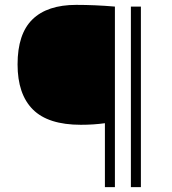

<svg xmlns="http://www.w3.org/2000/svg" viewBox="-20 -767 703 787"><path d="M410 -262Q364 -255.5 311.5 -255.5Q177.5 -255.5 114.8 -318.2Q52 -381 52 -503Q52 -628 113 -687.5Q174 -747 292.5 -747Q369.5 -747 451 -740V0H410ZM516.5 0V-740H557.5V0Z"/></svg>

Font: Encode Sans Expanded ExtraLight
Style: Regular
Weight: 275
Width: 7
Designer: Multiple Designers
Foundry: Impallari Type
Version: Version 2.000